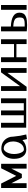

<svg xmlns="http://www.w3.org/2000/svg" viewBox="1614 -2164 560 3829"><g transform="rotate(-90 1894.5 -250.0)"><path d="M301 -207 148 -508H59V0H155V-304L261 -95H340L446 -304V0H542V-508H453Z M988 -260Q986 -207 967 -160Q948 -113 911.5 -83.5Q875 -54 825 -54Q802 -54 782 -80Q762 -106 749.5 -151.5Q737 -197 737 -251Q737 -305 752.5 -352Q768 -399 792.5 -427.5Q817 -456 844 -456Q900 -456 936 -417.5Q972 -379 983 -319Q984 -297 988 -260ZM1035 7 1127 -7Q1096 -127 1084 -262Q1084 -290 1080 -313Q1079 -316 1079 -323H1078Q1060 -402 1000 -453Q940 -504 844 -504Q785 -504 738.5 -471Q692 -438 666.5 -380.5Q641 -323 641 -251Q641 -139 690 -72.5Q739 -6 825 -6Q884 -6 932 -26.5Q980 -47 1014 -83Q1023 -37 1035 7Z M1751 -56H1606V-510H1510V-56H1359V-510H1263V-8H1847V-510H1751Z M2091 -131V-510H1995V0H2078L2355 -382V0H2451V-510H2366Z M2930 -251H2666V-510H2570V0H2666V-203H2930V0H3026V-510H2930Z M3279 -39V-266Q3348 -263 3387 -250Q3426 -237 3443 -211.5Q3460 -186 3460 -142Q3460 -102 3451.5 -81Q3443 -60 3414.5 -49Q3386 -38 3325 -38Q3296 -38 3279 -39ZM3613 0H3709V-510H3613ZM3279 -314V-510H3183V3Q3252 10 3311 10Q3409 10 3463 -9.5Q3517 -29 3536.5 -62Q3556 -95 3556 -142Q3556 -223 3487 -265.5Q3418 -308 3279 -314Z"/></g></svg>

Font: LXGW Marker Gothic
Style: Regular
Weight: 400
Version: Version 1.001